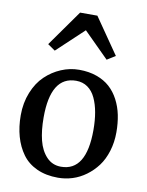

<svg xmlns="http://www.w3.org/2000/svg" viewBox="-95 -936 777 1015"><g transform="rotate(10 293.5 -429.0)"><path d="M154.3 -647.5 114.3 -675.3 251.5 -868.7H344.2L477.5 -675.8L432.6 -647.9L297.9 -782.2ZM293 -48.8Q428.7 -48.8 428.7 -269.5Q428.7 -321.3 421.1 -363.8Q413.6 -406.2 397.9 -439.7Q382.3 -473.1 356 -491.7Q329.6 -510.3 293.9 -510.3Q157.7 -510.3 157.7 -289.6Q157.7 -219.7 170.9 -167.2Q184.1 -114.7 215.1 -81.8Q246.1 -48.8 293 -48.8ZM36.6 -280.3Q36.6 -347.2 59.3 -403.3Q82 -459.5 119.4 -495.1Q156.7 -530.8 203.4 -550.5Q250 -570.3 299.8 -570.3Q352.1 -570.3 394 -555.4Q436 -540.5 464.8 -514.4Q493.7 -488.3 513.2 -451.2Q532.7 -414.1 541.5 -371.1Q550.3 -328.1 550.3 -278.8Q550.3 -224.6 535.6 -177.2Q521 -129.9 495.6 -95.9Q470.2 -62 436.5 -37.4Q402.8 -12.7 364.7 -0.7Q326.7 11.2 287.1 11.2Q222.7 11.2 173.6 -11.2Q124.5 -33.7 95.2 -74.2Q65.9 -114.7 51.3 -166.5Q36.6 -218.3 36.6 -280.3Z"/></g></svg>

Font: HaufeMerriweather
Style: Regular
Weight: 400
Designer: Eben Sorkin ( eben@eyebytes.com )
Foundry: Eben Sorkin
Version: Version 1.56